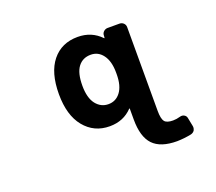

<svg xmlns="http://www.w3.org/2000/svg" viewBox="-126 -732 1253 1113"><g transform="rotate(-20 500.0 -175.0)"><path d="M788.1 208Q686.5 208 640.1 159.2Q593.8 110.4 593.8 3.9V-63.5Q593.8 -64.5 592.3 -64.9Q590.8 -65.4 590.8 -64.5Q536.1 -6.8 451.2 -6.8Q354.5 -6.8 294.9 -80.1Q236.3 -152.3 236.3 -282.2Q236.3 -415 293.9 -486.3Q351.6 -557.6 451.2 -557.6Q537.1 -557.6 593.8 -498Q594.7 -497.1 595.7 -497.6Q596.7 -498 596.7 -499L597.7 -512.7Q597.7 -527.3 608.4 -537.1Q619.1 -546.9 632.8 -546.9H706.1Q720.7 -546.9 731 -537.1Q741.2 -527.3 741.2 -512.7V3.9Q741.2 52.7 754.9 70.3Q768.6 86.9 806.6 86.9Q828.1 86.9 851.6 80.1Q865.2 76.2 877 82.5Q888.7 88.9 891.6 101.6L902.3 155.3Q903.3 159.2 903.3 163.1Q903.3 172.9 898.4 182.6Q890.6 194.3 876 198.2Q833 207 788.1 208ZM487.3 -434.6Q437.5 -434.6 409.2 -397.5Q380.9 -360.4 380.9 -282.2Q380.9 -207 411.1 -168Q441.4 -129.9 487.3 -129.9Q533.2 -129.9 561.5 -167Q590.8 -205.1 590.8 -277.3V-287.1Q590.8 -357.4 561.5 -396.5Q533.2 -434.6 487.3 -434.6Z"/></g></svg>

Font: Rounded-L Mgen+ 1mn bold
Style: Bold
Weight: 700
Designer: [Source Han Sans]
Ryoko NISHIZUKA  (kana & ideographs); Paul D. Hunt (Latin, Greek & Cyrillic); Wenlong ZHANG  (bopomofo
Version: Version 1.059.20150602